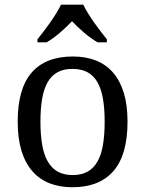

<svg xmlns="http://www.w3.org/2000/svg" viewBox="-20 -786 617 816"><path d="M522 -269Q522 -127.9 462.2 -59.1Q402.3 9.8 287.1 9.8Q232.9 9.8 189.9 -7.3Q147 -24.4 116.9 -59.1Q86.9 -93.8 71 -146.2Q55.2 -198.7 55.2 -269Q55.2 -409.2 114.5 -477.5Q173.8 -545.9 290 -545.9Q344.2 -545.9 387.2 -529.1Q430.2 -512.2 460.2 -477.8Q490.2 -443.4 506.1 -391.4Q522 -339.4 522 -269ZM151.9 -269Q151.9 -213.4 159.2 -170.9Q166.5 -128.4 182.9 -99.9Q199.2 -71.3 225.3 -56.6Q251.5 -42 289.1 -42Q326.7 -42 352.5 -56.6Q378.4 -71.3 394.5 -99.9Q410.6 -128.4 417.7 -170.9Q424.8 -213.4 424.8 -269Q424.8 -324.7 417.5 -366.7Q410.2 -408.7 394 -436.8Q377.9 -464.8 351.8 -479Q325.7 -493.2 288.1 -493.2Q250.5 -493.2 224.6 -479Q198.7 -464.8 182.6 -436.8Q166.5 -408.7 159.2 -366.7Q151.9 -324.7 151.9 -269ZM139.2 -619.1Q150.9 -633.3 165 -651.9Q179.2 -670.4 193.1 -690.2Q207 -710 219.2 -729.7Q231.4 -749.5 239.3 -766.1H334Q341.8 -749.5 354 -729.7Q366.2 -710 380.1 -690.2Q394 -670.4 408.2 -651.9Q422.4 -633.3 434.1 -619.1V-606H395Q366.2 -622.6 337.4 -647.2Q308.6 -671.9 286.1 -695.8Q263.2 -671.9 234.9 -647.2Q206.5 -622.6 178.2 -606H139.2Z"/></svg>

Font: Noto Serif
Style: Regular
Weight: 400
Designer: Monotype Design team
Foundry: Monotype Imaging Inc.
Version: Version 1.02